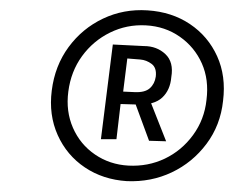

<svg xmlns="http://www.w3.org/2000/svg" viewBox="-20 -726 453 371"><path d="M225 -376Q179 -379 144 -402.5Q109 -426 91.5 -465Q74 -504 80 -551Q86 -599 112.5 -635Q139 -671 179 -690Q219 -709 265 -706Q312 -703 347 -679.5Q382 -656 399.5 -617.5Q417 -579 411 -531Q406 -484 379 -448Q352 -412 312 -393Q272 -374 225 -376ZM228 -406Q266 -404 298.5 -419.5Q331 -435 353 -465Q375 -495 379 -533Q384 -572 370 -603.5Q356 -635 327.5 -655Q299 -675 262 -677Q225 -679 192.5 -663Q160 -647 138.5 -617.5Q117 -588 112 -549Q107 -511 121 -479Q135 -447 163.5 -427.5Q192 -408 228 -406ZM198 -640 258 -637Q283 -637 299.5 -621.5Q316 -606 311 -577Q309 -552 293.5 -537.5Q278 -523 246 -524L213 -525L205 -457H175ZM240 -548Q260 -547 269.5 -555.5Q279 -564 281 -578Q283 -595 273 -602.5Q263 -610 251 -611L226 -613L218 -549ZM271 -529 301 -453 268 -454 240 -530Z"/></svg>

Font: Josefin Sans Thin Light
Style: Italic
Weight: 300
Italic angle: -7°
Version: Version 2.000